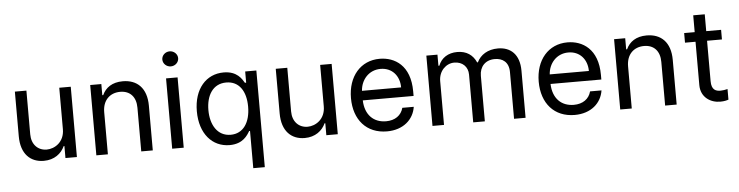

<svg xmlns="http://www.w3.org/2000/svg" viewBox="-53 -1015 5708 1484"><g transform="rotate(-5 2801.5 -273.0)"><path d="M419.7 -223.7C419.7 -123.9 343.8 -77.8 282 -77.8C213.4 -77.8 164.8 -127.8 164.8 -206.3V-545.5H75.3V-198.9C75.3 -60.7 149.1 7.1 252.1 7.1C334.5 7.1 388.8 -36.9 414.4 -93H420.1V0H508.9V-545.5H419.7Z M749.3 -327.1C749.3 -420.1 806.8 -473 885.7 -473C962 -473 1008.2 -423.3 1008.2 -339.1V0H1097.7V-346.6C1097.7 -484.7 1023.4 -552.6 912.6 -552.6C830.3 -552.6 778.8 -515.3 753.2 -459.2H746.1V-545.5H659.8V0H749.3Z M1248.2 0H1337.7V-545.5H1248.2ZM1232.2 -693.2C1232.2 -660.9 1259.9 -634.6 1293.7 -634.6C1327.4 -634.6 1355.1 -660.9 1355.1 -693.2C1355.1 -725.1 1327.4 -751.4 1293.7 -751.4C1259.9 -751.4 1232.2 -725.1 1232.2 -693.2Z M1859.4 204.5H1948.9V-545.5H1862.2V-458.5H1852.6C1834.2 -488.3 1800.4 -552.6 1695.3 -552.6C1558.9 -552.6 1463.1 -444.6 1463.1 -271.3C1463.1 -97.3 1558.6 11 1693.9 11C1797.6 11 1833.8 -52.9 1852.6 -84.2H1859.4ZM1552.9 -272.7C1552.9 -386 1604.4 -473.4 1708.5 -473.4C1808.2 -473.4 1861.2 -392.8 1861.2 -272.7C1861.2 -151.3 1806.8 -67.8 1708.5 -67.8C1605.8 -67.8 1552.9 -158 1552.9 -272.7Z M2443.9 -223.7C2443.9 -123.9 2367.9 -77.8 2306.1 -77.8C2237.6 -77.8 2188.9 -127.8 2188.9 -206.3V-545.5H2099.4V-198.9C2099.4 -60.7 2173.3 7.1 2276.3 7.1C2358.7 7.1 2413 -36.9 2438.6 -93H2444.2V0H2533V-545.5H2443.9Z M2914.4 11.4C3041.2 11.4 3121.8 -62.5 3136.4 -159.8H3047.6C3032.3 -101.6 2983.3 -67.1 2914.4 -67.1C2818.2 -67.1 2752.1 -129.6 2748.2 -243.6H3142.4V-279.5C3142.4 -481.2 3022.4 -552.6 2905.9 -552.6C2757.1 -552.6 2658.7 -436.4 2658.7 -268.5C2658.7 -100.5 2755.7 11.4 2914.4 11.4ZM2748.6 -317.8C2753.6 -400.6 2812.9 -474.1 2906.2 -474.1C2995 -474.1 3052.2 -407.7 3052.2 -317.8Z M3267.8 0H3357.2V-339.8C3357.2 -418 3413.7 -473 3478 -473C3540.5 -473 3583.8 -432.2 3583.8 -370.7V0H3674V-353.3C3674 -422.6 3717.3 -473 3792.3 -473C3850.9 -473 3900.6 -441.8 3900.6 -362.6V0H3990.1V-365.1C3990.1 -492.5 3921.2 -552.6 3823.5 -552.6C3745 -552.6 3687.5 -516.3 3660.2 -459.2H3654.5C3628.2 -518.1 3579.9 -552.6 3507.8 -552.6C3436.8 -552.6 3383.9 -518.1 3361.2 -459.2H3354V-545.5H3267.8Z M4371.1 11.4C4497.9 11.4 4578.5 -62.5 4593 -159.8H4504.3C4489 -101.6 4440 -67.1 4371.1 -67.1C4274.9 -67.1 4208.8 -129.6 4204.9 -243.6H4599.1V-279.5C4599.1 -481.2 4479 -552.6 4362.6 -552.6C4213.8 -552.6 4115.4 -436.4 4115.4 -268.5C4115.4 -100.5 4212.4 11.4 4371.1 11.4ZM4205.3 -317.8C4210.2 -400.6 4269.5 -474.1 4362.9 -474.1C4451.7 -474.1 4508.9 -407.7 4508.9 -317.8Z M4813.9 -327.1C4813.9 -420.1 4871.4 -473 4950.3 -473C5026.6 -473 5072.8 -423.3 5072.8 -339.1V0H5162.3V-346.6C5162.3 -484.7 5088.1 -552.6 4977.3 -552.6C4894.9 -552.6 4843.4 -515.3 4817.8 -459.2H4810.7V-545.5H4724.4V0H4813.9Z M5554.7 -545.5H5439.3V-676.1H5349.8V-545.5H5268.1V-470.9H5349.8V-134.6C5349.8 -38.7 5426.1 7.5 5500.4 7.1C5532.3 7.1 5552.6 1.1 5564.3 -3.2V-85.2C5546.2 -81 5528.1 -77.4 5509.9 -77.4C5473.4 -77.4 5439.3 -88.8 5439.3 -157.3V-470.9H5554.7Z"/></g></svg>

Font: Margiela Sans Text
Style: Regular
Weight: 400
Designer: Stefan Endress, Andreas Faust
Version: Version 1.100;FEAKit 1.0